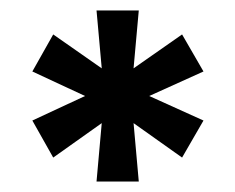

<svg xmlns="http://www.w3.org/2000/svg" viewBox="-20 -708 451 368"><path d="M165 -360 175 -472 82 -406 42 -477 143 -524 42 -571 82 -642 175 -577 165 -688H246L236 -577L329 -642L370 -571L266 -524L370 -477L329 -406L236 -472L246 -360Z"/></svg>

Font: Saira Condensed ExtraBold
Style: Regular
Weight: 800
Width: 3
Designer: Hector Gatti with collaboration of the Omnibus-Type team
Foundry: Omnibus-Type
Version: Version 1.101